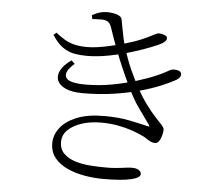

<svg xmlns="http://www.w3.org/2000/svg" viewBox="-56 -850 1112 957"><g transform="rotate(5 500.0 -371.0)"><path d="M493 44Q449 44 402 36Q355 28 315 10Q275 -8 250.5 -38Q226 -68 226 -112Q226 -152 253 -188Q280 -224 335 -246.5Q390 -269 473 -269Q544 -269 598.5 -258Q653 -247 689 -238Q700 -235 700.5 -237.5Q701 -240 696 -247Q681 -269 645.5 -317.5Q610 -366 578 -436Q559 -476 540 -520Q521 -564 502.5 -613Q484 -662 467 -713Q461 -730 451 -738Q441 -746 418 -747Q405 -747 394 -746.5Q383 -746 371 -745L367 -764Q388 -776 405.5 -781Q423 -786 443 -786Q467 -786 490.5 -779Q514 -772 517 -754Q521 -733 525 -711Q529 -689 534 -665.5Q539 -642 546 -618Q554 -595 563.5 -567.5Q573 -540 587 -509Q601 -478 618 -444Q651 -383 679 -345Q707 -307 728.5 -284.5Q750 -262 761.5 -249Q773 -236 773 -226Q773 -214 768.5 -197Q764 -180 756 -168.5Q748 -157 736 -157Q725 -157 715 -161.5Q705 -166 693 -174.5Q681 -183 662 -191Q643 -200 612 -210.5Q581 -221 542 -228Q503 -235 461 -235Q407 -235 364 -221Q321 -207 295 -182Q269 -157 269 -122Q269 -86 291 -64Q313 -42 348 -31Q383 -20 423.5 -17Q464 -14 501 -14Q528 -14 547 -15.5Q566 -17 580.5 -19Q595 -21 608 -22.5Q621 -24 634 -24Q655 -24 667 -16Q679 -8 679 3Q679 13 668 20Q657 27 635 32.5Q613 38 577.5 41Q542 44 493 44ZM356 -373Q303 -373 271 -387Q239 -401 229 -424Q219 -447 232.5 -475Q246 -503 286 -531L303 -515Q254 -473 266.5 -445Q279 -417 366 -417Q434 -417 498.5 -429Q563 -441 619.5 -458.5Q676 -476 717 -494Q745 -506 758.5 -514Q772 -522 780.5 -526Q789 -530 797 -530Q808 -530 817 -528Q826 -526 831 -521Q836 -516 836 -509Q836 -501 831.5 -494.5Q827 -488 815 -480Q787 -464 742.5 -445.5Q698 -427 638.5 -410.5Q579 -394 508 -383.5Q437 -373 356 -373ZM359 -560Q328 -560 298.5 -565Q269 -570 240.5 -589Q212 -608 185 -650L199 -662Q223 -643 244 -630.5Q265 -618 292 -611Q319 -604 359 -604Q380 -604 409 -608Q438 -612 469 -619Q500 -626 527 -633Q587 -650 623.5 -665.5Q660 -681 679.5 -692Q699 -703 708 -703Q717 -703 726.5 -700.5Q736 -698 743 -694Q750 -690 750 -682Q750 -675 745 -669Q740 -663 730 -656Q717 -648 678 -632.5Q639 -617 584.5 -600Q530 -583 471 -571.5Q412 -560 359 -560Z"/></g></svg>

Font: Noto Serif JP ExtraLight Light
Style: Regular
Weight: 300
Version: Version 2.003-H1;hotconv 1.1.1;makeotfexe 2.6.0